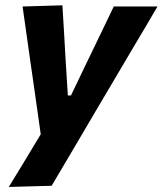

<svg xmlns="http://www.w3.org/2000/svg" viewBox="-20 -524 627 740"><path d="M14 196.5Q43.5 147.5 75.5 95.5Q107 43 137 -6.5L124 -98.5Q117.5 -144.5 111 -190L98 -280Q90.5 -334 82.5 -390Q74.5 -445.5 67 -499L220.5 -503.5Q223.5 -449 227 -397Q230 -345 233 -291L241.5 -156H253.5L318 -290.5Q344 -344 368.5 -395Q393 -446 418.5 -499H587Q563.5 -458.5 541.5 -421.5Q519 -384 492.5 -339Q466 -294 429 -231.5L346 -91Q290 4.5 250.5 71.2Q211 138 179 192Z"/></svg>

Font: Heraclito
Style: Bold Italic
Weight: 700
Italic angle: -12°
Designer: Kostas Bartsokas (font) & Cristiano Sobral (main changes)
Foundry: Kostas Bartsokas (font) & Cristiano Sobral (main changes)
Version: Version 1.00;July 8, 2020;FontCreator 13.0.0.2655 64-bit